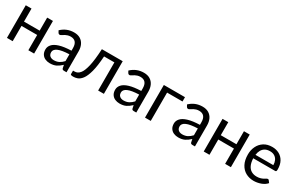

<svg xmlns="http://www.w3.org/2000/svg" viewBox="119 -1543 3904 2579"><g transform="rotate(30 2071.5 -253.5)"><path d="M492.5 0H403V-237H160V0H71V-506H160V-304H403V-506H492.5Z M738 8Q700 8 667.5 -6Q635 -20 615.2 -49.8Q595.5 -79.5 595.5 -126.5Q595.5 -167.5 625.5 -202Q656.5 -238 726.2 -259.5Q796 -281 908 -284.5V-324Q908 -442 807.5 -443.5Q781.5 -443.5 761.8 -437.5Q742 -431.5 726.5 -423.2Q711 -415 699.5 -406.5Q688.5 -399.5 679.8 -394.8Q671 -390 663 -390Q646.5 -390 636.5 -406.5L620.5 -435Q703.5 -515 818.5 -515Q876 -515 915.2 -491Q954.5 -467 974.8 -424Q995 -381 995 -324V0H955.5Q928.5 0 924.5 -21L914.5 -69Q876 -32 836 -12Q796 8 738 8ZM764 -54.5Q809.5 -54.5 843.8 -72.2Q878 -90 908 -123V-228.5Q792 -224.5 736.5 -199.8Q681 -175 681 -131Q681 -104 692.2 -87.2Q703.5 -70.5 722.2 -62.5Q741 -54.5 764 -54.5Z M1102.5 6.5Q1060.5 6.5 1059.5 -7V-63H1086Q1106.5 -63 1127.2 -72.8Q1148 -82.5 1168 -108Q1198.5 -146 1220.8 -240.8Q1243 -335.5 1251.5 -506H1574.5V0H1485.5V-436.5H1325.5Q1316 -286.5 1291.8 -195.2Q1267.5 -104 1233.2 -59.2Q1199 -14.5 1160 -3Q1131 6.5 1102.5 6.5Z M1820 8Q1782 8 1749.5 -6Q1717 -20 1697.2 -49.8Q1677.5 -79.5 1677.5 -126.5Q1677.5 -167.5 1707.5 -202Q1738.5 -238 1808.2 -259.5Q1878 -281 1990 -284.5V-324Q1990 -442 1889.5 -443.5Q1863.5 -443.5 1843.8 -437.5Q1824 -431.5 1808.5 -423.2Q1793 -415 1781.5 -406.5Q1770.5 -399.5 1761.8 -394.8Q1753 -390 1745 -390Q1728.5 -390 1718.5 -406.5L1702.5 -435Q1785.5 -515 1900.5 -515Q1958 -515 1997.2 -491Q2036.5 -467 2056.8 -424Q2077 -381 2077 -324V0H2037.5Q2010.5 0 2006.5 -21L1996.5 -69Q1958 -32 1918 -12Q1878 8 1820 8ZM1846 -54.5Q1891.5 -54.5 1925.8 -72.2Q1960 -90 1990 -123V-228.5Q1874 -224.5 1818.5 -199.8Q1763 -175 1763 -131Q1763 -104 1774.2 -87.2Q1785.5 -70.5 1804.2 -62.5Q1823 -54.5 1846 -54.5Z M2301.5 0H2212.5V-506H2540.5V-439H2301.5Z M2730 8Q2692 8 2659.5 -6Q2627 -20 2607.2 -49.8Q2587.5 -79.5 2587.5 -126.5Q2587.5 -167.5 2617.5 -202Q2648.5 -238 2718.2 -259.5Q2788 -281 2900 -284.5V-324Q2900 -442 2799.5 -443.5Q2773.5 -443.5 2753.8 -437.5Q2734 -431.5 2718.5 -423.2Q2703 -415 2691.5 -406.5Q2680.5 -399.5 2671.8 -394.8Q2663 -390 2655 -390Q2638.5 -390 2628.5 -406.5L2612.5 -435Q2695.5 -515 2810.5 -515Q2868 -515 2907.2 -491Q2946.5 -467 2966.8 -424Q2987 -381 2987 -324V0H2947.5Q2920.5 0 2916.5 -21L2906.5 -69Q2868 -32 2828 -12Q2788 8 2730 8ZM2756 -54.5Q2801.5 -54.5 2835.8 -72.2Q2870 -90 2900 -123V-228.5Q2784 -224.5 2728.5 -199.8Q2673 -175 2673 -131Q2673 -104 2684.2 -87.2Q2695.5 -70.5 2714.2 -62.5Q2733 -54.5 2756 -54.5Z M3544.5 0H3455V-237H3212V0H3123V-506H3212V-304H3455V-506H3544.5Z M3898 7Q3830 7 3775.2 -23.2Q3720.5 -53.5 3688.5 -113.8Q3656.5 -174 3656.5 -264Q3656.5 -332 3683.8 -388.8Q3711 -445.5 3763.8 -479.8Q3816.5 -514 3893 -514Q3952.5 -514 4000.5 -488.2Q4048.5 -462.5 4076.5 -412.2Q4104.5 -362 4104.5 -288.5Q4104.5 -268.5 4100.2 -261Q4096 -253.5 4083 -253.5H3744.5Q3747.5 -187 3768 -144.8Q3788.5 -102.5 3824 -82.8Q3859.5 -63 3905.5 -63Q3935 -63 3957.5 -69Q3980 -75 3996.5 -83.2Q4013 -91.5 4025 -99Q4034 -104.5 4041.2 -108.2Q4048.5 -112 4054.5 -112Q4066 -112 4071.5 -103.5L4096.5 -71Q4062 -31 4007 -12Q3952.5 7 3898 7ZM4024.5 -308.5Q4024.5 -348 4010 -379.8Q3995.5 -411.5 3966.5 -430.2Q3937.5 -449 3895 -449Q3850 -449 3819.2 -431.5Q3788.5 -414 3770.8 -382.5Q3753 -351 3747.5 -308.5Z"/></g></svg>

Font: Verano Sans
Style: Regular
Weight: 400
Designer: Lukasz Dziedzic with Adam Twardoch and Botio Nikoltchev
Foundry: tyPoland Lukasz Dziedzic
Version: Version 3.001;December 28, 2019;FontCreator 12.0.0.2547 64-b